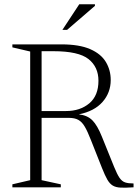

<svg xmlns="http://www.w3.org/2000/svg" viewBox="-20 -878 646 900"><path d="M38 -656V-670H268Q351.5 -670 402.5 -647.8Q453.5 -625.5 476.2 -587.5Q499 -549.5 499 -503Q499 -443.5 460.5 -400Q422 -356.5 349.5 -342Q389.5 -337.5 413 -314Q436.5 -290.5 458 -236.5L515 -95.5Q529 -61 540.2 -44.5Q551.5 -28 566.5 -23Q581.5 -18 606 -18V0Q569 2.5 546 1.5Q523 0.5 508.5 -8.2Q494 -17 483 -36.2Q472 -55.5 458.5 -89.5L406 -222Q390.5 -262 377.2 -284.5Q364 -307 347 -316.2Q330 -325.5 303 -325.5H175V-33.5L265 -14V0H38V-14L121.5 -33.5V-636.5ZM289.5 -357.5Q355.5 -357.5 398.5 -393.5Q441.5 -429.5 441.5 -499.5Q441.5 -564 395 -601Q348.5 -638 230.5 -638H175V-357.5ZM272.5 -738 351.5 -858H425V-850.5L294.5 -738Z"/></svg>

Font: Newsreader Text Light
Style: Regular
Weight: 300
Designer: Hugues Gentile
Foundry: Production Type
Version: Version 1.002